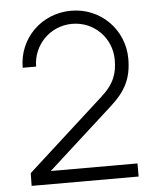

<svg xmlns="http://www.w3.org/2000/svg" viewBox="-53 -780 667 825"><g transform="rotate(-5 281.0 -367.5)"><path d="M417 -310C483 -369 511.5 -422.5 511.5 -508.5C511.5 -632.5 413 -735 284.5 -735C156.5 -735 56 -636 56 -509H114C114 -600 187 -678.5 284 -678.5C378.5 -678.5 453 -603 453 -509C453 -453.5 440.5 -408 382 -355.5L51 -55L50 0H511.5V-56.5H137.5Z"/></g></svg>

Font: Hauora Light
Style: Regular
Weight: 300
Designer: Wayne Shih
Foundry: WCYS
Version: Version 1.001;hotconv 1.0.109;makeotfexe 2.5.65596